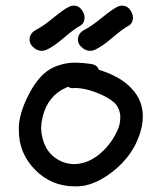

<svg xmlns="http://www.w3.org/2000/svg" viewBox="-20 -663 574 682"><path d="M394.5 -637.7Q407.2 -644.5 419.4 -642.6Q431.6 -640.6 439.5 -631.3Q447.3 -622.1 450.7 -610.8Q454.1 -599.6 450.2 -587.9Q446.3 -576.2 434.6 -570.3Q416 -560.5 378.9 -528.8Q341.8 -497.1 317.4 -486.3Q308.6 -482.4 300.8 -482.4Q288.1 -482.4 276.4 -490.2Q256.8 -503.9 256.8 -522.5Q256.8 -543 277.3 -555.7Q301.8 -567.4 338.9 -597.7Q376 -627.9 394.5 -637.7ZM222.7 -637.7Q235.4 -644.5 247.6 -642.6Q259.8 -640.6 267.6 -631.3Q275.4 -622.1 278.8 -610.8Q282.2 -599.6 278.3 -587.9Q274.4 -576.2 262.7 -570.3Q244.1 -560.5 207 -528.8Q169.9 -497.1 145.5 -486.3Q136.7 -482.4 128.9 -482.4Q116.2 -482.4 104.5 -490.2Q85 -503.9 85 -522.5Q85 -543 105.5 -555.7Q129.9 -567.4 167 -597.7Q204.1 -627.9 222.7 -637.7ZM221.7 -354.5Q217.8 -353.5 214.8 -351.6Q182.6 -337.9 161.6 -311.5Q140.6 -285.2 131.8 -249Q127 -229.5 126 -210Q126 -193.4 129.9 -177.7Q139.6 -130.9 171.9 -105.5Q203.1 -81.1 242.2 -80.1Q244.1 -80.1 245.1 -80.1Q286.1 -81.1 324.2 -108.4Q344.7 -123 363.8 -146Q382.8 -168.9 395.5 -196.3Q407.2 -219.7 407.2 -244.1Q407.2 -247.1 407.2 -251Q405.3 -279.3 385.7 -298.8Q360.4 -320.3 319.3 -335.4Q278.3 -350.6 245.1 -350.6Q241.2 -350.6 236.3 -349.6Q228.5 -350.6 221.7 -354.5ZM331.1 -415Q361.3 -406.2 389.6 -391.6Q426.8 -373 453.1 -342.3Q479.5 -311.5 485.4 -273.4Q487.3 -261.7 487.3 -249Q487.3 -217.8 475.6 -184.6Q460 -138.7 429.7 -101.6Q399.4 -64.5 358.4 -37.6Q317.4 -10.7 276.4 -2.9Q261.7 -1 246.1 -1Q163.1 -1 105 -59.6Q46.9 -118.2 46.9 -200.2Q46.9 -208 46.9 -214.8Q49.8 -259.8 75.2 -313.5Q100.6 -367.2 132.8 -398.4Q156.2 -419.9 184.6 -429.7Q212.9 -439.5 241.2 -440.4Q242.2 -440.4 243.2 -440.4Q272.5 -440.4 304.7 -435.5Q325.2 -432.6 331.1 -415Z"/></svg>

Font: sage sans
Style: Regular
Weight: 400
Version: Version 001.032